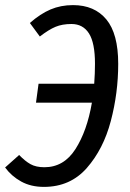

<svg xmlns="http://www.w3.org/2000/svg" viewBox="-31 -720 508 752"><path d="M432 -470Q432 -356 403 -246Q374 -136 309 -62Q244 12 141 12Q90 12 52 -9Q14 -30 -11 -64L44 -113Q67 -89 88.5 -77Q110 -65 143 -65Q219 -65 264.5 -136Q310 -207 329 -318H110L120 -392H338Q341 -433 341 -470Q341 -552 317.5 -589Q294 -626 249 -626Q213 -626 186.5 -615Q160 -604 125 -577L86 -630Q127 -666 167 -683Q207 -700 255 -700Q339 -700 385.5 -644Q432 -588 432 -470Z"/></svg>

Font: Fira Sans Compressed
Style: Italic
Weight: 400
Width: 1
Italic angle: -8°
Designer: bBox Type GmbH & Carrois Corporate GbR & Edenspiekermann AG
Foundry: bBox Type GmbH & Carrois Corporate GbR & Edenspiekermann AG
Version: Version 4.301